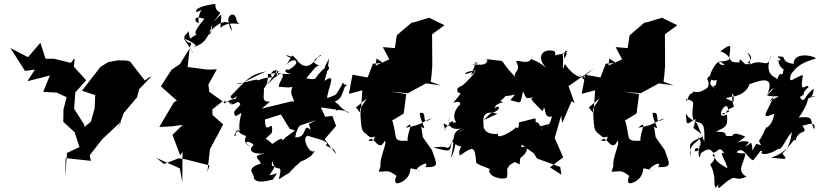

<svg xmlns="http://www.w3.org/2000/svg" viewBox="-20 -832 4160 974"><path d="M339 -513 254 -534H211L185 -615L122 -542L33 -588L107 -472L157 -479L119 -420L233 -449L199 -366L268 -362L318 -339L302 -277L301 -214L359 -161L383 -86L320 -56L310 71L313 -30L441 -16L435 -44L497 -124L594 -215L573 -166L608 -259L675 -338L686 -380L748 -444L735 -439L715 -423L639 -521L620 -525L579 -526L529 -517L490 -493L396 -372L463 -349L460 -282L440 -211L459 -230L360 -147L413 -162L407 -200L356 -280L362 -363L417 -425L355 -493L359 -537Z M936 -675C928 -652 892 -650 938 -614C932 -616 962 -625 942 -591C965 -549 977 -543 912 -637C1001 -603 967 -585 966 -595C1033 -613 1045 -675 1057 -709C1053 -640 1028 -655 1035 -655C1078 -721 1153 -752 1156 -674C1107 -767 1176 -768 1173 -746C1182 -752 1172 -711 1205 -708C1205 -708 1133 -727 1098 -690C1105 -782 1109 -763 1062 -721C1130 -801 1074 -743 1072 -812C1072 -813 963 -799 976 -771C1041 -790 983 -801 987 -713C959 -728 967 -756 1017 -736C950 -661 968 -641 1002 -674L944 -636ZM812 0 886 -29 916 -25 1043 7 1032 40 1045 -75C1067 -117 1090 -158 1112 -201L1058 -249L1057 -277L1109 -318L1042 -366L1037 -403L1080 -480L1032 -479L932 -492L942 -587L893 -507L850 -478L796 -394L877 -322L862 -313L788 -188L853 -191L907 -199L855 -148L894 -44L906 -61L905 92L892 22L773 -31Z M1350 -317C1294 -311 1331 -360 1314 -408C1286 -361 1343 -371 1339 -457C1369 -453 1451 -494 1367 -460C1459 -467 1390 -424 1395 -390C1402 -398 1485 -368 1477 -420C1432 -338 1481 -350 1470 -295C1461 -281 1523 -259 1512 -299L1515 -309L1459 -318L1308 -281ZM1556 -173C1512 -213 1544 -133 1478 -135C1484 -197 1533 -218 1481 -191C1488 -164 1440 -153 1413 -118C1417 -148 1360 -98 1361 -102C1323 -142 1316 -114 1359 -158C1370 -245 1325 -130 1324 -226L1405 -251L1450 -178L1475 -171L1504 -196L1630 -238L1608 -287L1730 -270L1742 -262C1778 -261 1732 -253 1692 -308C1665 -235 1724 -286 1678 -317C1729 -332 1715 -400 1744 -399C1698 -407 1744 -442 1684 -352C1724 -378 1697 -354 1640 -334C1639 -376 1693 -471 1628 -422C1627 -437 1638 -441 1650 -539C1652 -533 1598 -458 1644 -474C1664 -512 1625 -499 1578 -432C1516 -421 1504 -486 1478 -378C1563 -453 1577 -510 1610 -499C1591 -500 1540 -517 1607 -549C1608 -569 1580 -512 1544 -499C1495 -489 1501 -539 1428 -553C1470 -525 1456 -546 1493 -522C1451 -560 1473 -564 1432 -501C1471 -553 1521 -515 1438 -475C1448 -493 1398 -465 1458 -458C1381 -450 1419 -481 1322 -392C1410 -482 1381 -510 1384 -439C1417 -508 1317 -464 1372 -431C1352 -460 1229 -401 1294 -417C1285 -437 1284 -427 1179 -406C1208 -401 1209 -417 1330 -470C1246 -454 1228 -424 1150 -344C1155 -306 1201 -371 1174 -329C1139 -333 1109 -288 1116 -319C1125 -313 1164 -320 1152 -301C1142 -354 1127 -273 1185 -315C1233 -300 1139 -274 1177 -243C1228 -273 1192 -262 1194 -177C1215 -169 1145 -141 1218 -186C1136 -148 1184 -118 1175 -164C1213 -189 1160 -164 1229 -142C1211 -108 1236 -97 1254 -85C1197 -126 1257 -114 1267 -96C1234 -69 1262 -47 1325 -54C1245 -39 1304 -23 1302 -2C1216 25 1277 54 1267 70C1280 104 1343 83 1364 79C1399 28 1385 53 1347 57C1402 -22 1345 38 1362 -14C1377 58 1421 -21 1394 78C1503 7 1403 84 1480 11C1438 34 1485 13 1503 -11C1583 -42 1533 -48 1537 -62C1517 -37 1544 -4 1583 -77C1561 -25 1503 -135 1541 -143C1625 -120 1651 -109 1634 -98C1637 -80 1676 -92 1684 -51L1627 -126L1685 -193L1666 -244L1610 -237L1547 -203Z M1924 -513 1872 -509 1845 -439 1768 -453 1750 -356 1818 -374 1810 -257 1786 -287 1841 -333 1807 -280C1812 -192 1811 -174 1830 -158C1865 -133 1847 -124 1915 -154C1840 -193 1918 -109 1849 -118C1875 -158 1899 -50 1932 -118C1947 -108 1902 -27 1911 14C1944 -17 1921 -29 1901 39C1949 39 1947 27 1992 61C1985 69 1973 112 2013 93C2056 75 2062 37 2062 22C2104 26 2128 49 2094 29C2088 20 2163 -27 2138 16C2211 17 2196 1 2171 -71L2125 -136L2117 -190C2155 -159 2107 -223 2110 -259C2157 -270 2105 -186 2172 -233C2112 -211 2124 -199 2037 -184C2089 -232 2043 -157 2048 -118C1964 -114 2000 -132 1968 -227L1972 -222L2028 -256L2041 -355L1960 -367L2049 -359L2141 -409L2217 -399L2165 -417L2169 -450L2173 -499L2172 -658L2235 -704L2157 -742L2081 -719L2068 -717L1993 -653L1983 -588L1922 -593L1955 -531L1878 -496L1874 -404L1890 -535Z M2467 -256C2532 -274 2513 -306 2490 -282C2490 -316 2563 -311 2517 -318C2591 -380 2510 -350 2517 -349C2582 -332 2616 -380 2569 -324C2628 -310 2617 -297 2633 -368C2649 -341 2641 -324 2688 -341C2662 -331 2681 -321 2732 -268C2753 -323 2730 -223 2780 -242C2767 -179 2736 -185 2774 -205C2695 -183 2726 -200 2731 -169C2699 -249 2697 -184 2697 -229C2701 -237 2653 -219 2612 -211C2617 -159 2581 -197 2597 -187C2592 -172 2492 -116 2507 -153C2427 -145 2432 -203 2433 -190C2434 -216 2415 -280 2503 -255L2435 -223ZM2913 -454C2951 -426 2958 -406 2944 -440C2947 -444 2907 -420 2845 -508C2827 -442 2842 -529 2834 -556C2887 -577 2831 -591 2843 -535C2862 -563 2844 -564 2870 -567C2756 -546 2813 -545 2792 -573C2723 -590 2700 -533 2756 -483C2677 -552 2669 -511 2681 -554C2676 -486 2595 -539 2599 -518C2627 -471 2580 -468 2594 -441C2506 -535 2545 -520 2507 -525C2457 -530 2436 -536 2453 -526C2445 -492 2400 -508 2373 -504C2461 -524 2364 -504 2393 -519C2386 -475 2348 -427 2390 -469C2360 -482 2305 -443 2366 -463C2434 -507 2348 -411 2309 -386C2384 -401 2353 -422 2301 -384C2294 -332 2351 -397 2279 -310C2342 -334 2289 -269 2351 -314C2328 -328 2259 -263 2294 -211C2261 -215 2224 -171 2240 -171C2215 -244 2245 -173 2278 -200C2279 -252 2251 -165 2260 -242C2244 -170 2297 -176 2323 -180C2260 -161 2294 -117 2266 -31C2304 -85 2276 -158 2337 -179C2267 -142 2271 -82 2250 -83C2221 -59 2297 -98 2178 -84C2274 -59 2259 -61 2273 -115C2329 -61 2325 -121 2310 -64C2350 -67 2295 -89 2313 -43C2380 -89 2389 -97 2396 -5C2425 14 2479 25 2462 30C2457 66 2531 83 2551 69C2560 28 2542 36 2566 5C2664 -51 2649 -68 2654 -86C2592 -91 2595 -68 2545 -32L2616 2L2626 -99L2688 -54L2704 -28L2822 15L2828 54L2770 17L2837 -34L2794 -132L2827 -246L2832 -208L2880 -319L2895 -309L2864 -395L2993 -485L2938 -440Z M3105 -513 3053 -509 3026 -439 2949 -453 2931 -356 2999 -374 2991 -257 2967 -287 3022 -333 2988 -280C2993 -192 2992 -174 3011 -158C3046 -133 3028 -124 3096 -154C3021 -193 3099 -109 3030 -118C3056 -158 3080 -50 3113 -118C3128 -108 3083 -27 3092 14C3125 -17 3102 -29 3082 39C3130 39 3128 27 3173 61C3166 69 3154 112 3194 93C3237 75 3243 37 3243 22C3285 26 3309 49 3275 29C3269 20 3344 -27 3319 16C3392 17 3377 1 3352 -71L3306 -136L3298 -190C3336 -159 3288 -223 3291 -259C3338 -270 3286 -186 3353 -233C3293 -211 3305 -199 3218 -184C3270 -232 3224 -157 3229 -118C3145 -114 3181 -132 3149 -227L3153 -222L3209 -256L3222 -355L3141 -367L3230 -359L3322 -409L3398 -399L3346 -417L3350 -450L3354 -499L3353 -658L3416 -704L3338 -742L3262 -719L3249 -717L3174 -653L3164 -588L3103 -593L3136 -531L3059 -496L3055 -404L3071 -535Z M3641 -256C3660 -239 3657 -278 3703 -289C3682 -365 3704 -383 3702 -316C3640 -339 3667 -334 3696 -342C3779 -353 3786 -421 3780 -404C3866 -437 3906 -436 3872 -351C3891 -383 3931 -408 3871 -347C3941 -335 3961 -363 3863 -307C3872 -315 3874 -303 3906 -345C3872 -262 3829 -221 3908 -255C3894 -175 3847 -179 3869 -187C3847 -157 3866 -176 3839 -130C3812 -110 3870 -83 3817 -103C3782 -44 3806 -76 3790 -108C3749 -77 3761 -88 3780 -111C3725 -131 3684 -76 3761 -139C3685 -172 3705 -138 3687 -142C3632 -138 3696 -164 3612 -164C3661 -190 3673 -184 3668 -252C3600 -215 3664 -332 3673 -281L3678 -264ZM3459 -256C3465 -196 3460 -214 3472 -206C3530 -241 3502 -229 3502 -195C3486 -174 3519 -180 3546 -139C3455 -102 3487 -100 3482 -37C3463 -111 3557 -120 3517 -139C3561 -101 3502 -67 3535 -101C3511 -56 3534 9 3535 -76C3472 -34 3526 -127 3528 -49C3591 -99 3588 -58 3600 -58C3624 -60 3628 -99 3656 -51C3617 -78 3669 -4 3670 22C3593 -22 3620 -23 3595 -43C3604 -68 3618 -22 3583 1C3616 68 3597 92 3609 121C3670 55 3605 110 3628 122C3735 27 3688 100 3767 64C3714 35 3752 2 3761 -50C3759 -59 3743 -49 3716 -59C3749 -99 3778 -21 3801 -19C3857 -87 3829 -64 3848 -65C3828 -47 3874 -41 3927 -76C3950 -74 3949 -101 3997 -163C3991 -113 3979 -81 3949 -53C3982 -14 3963 -28 3889 -32C3984 -55 4013 -152 4015 -115C4029 -187 4090 -141 4047 -199C4044 -180 4124 -235 4111 -176C4083 -221 4119 -244 4032 -236C4113 -350 4043 -324 4120 -345C4064 -343 4105 -321 4108 -382C4053 -342 4065 -301 4037 -340C4083 -363 4031 -346 4082 -390C4069 -415 4035 -340 4053 -452C4005 -437 3978 -399 3992 -454C4038 -523 4100 -524 4119 -537C4098 -553 4005 -567 4006 -508C3936 -517 3973 -548 3938 -545C3903 -554 3959 -523 3940 -517C3979 -572 3926 -507 3924 -526C3931 -537 3925 -494 3955 -481C3946 -420 3945 -491 3922 -429C3922 -443 3849 -443 3892 -552C3875 -473 3853 -539 3787 -506C3762 -506 3810 -512 3770 -566C3799 -548 3794 -525 3771 -513C3808 -504 3803 -509 3761 -506C3738 -526 3732 -543 3731 -516C3661 -511 3705 -546 3634 -572C3696 -616 3687 -608 3678 -529C3616 -504 3604 -548 3657 -502C3600 -502 3653 -538 3614 -510C3557 -433 3590 -418 3616 -426C3611 -357 3573 -434 3613 -372C3594 -405 3559 -392 3609 -459C3532 -431 3593 -428 3569 -387C3507 -342 3494 -383 3494 -359C3468 -361 3465 -297 3459 -328C3528 -321 3476 -293 3499 -217C3547 -206 3556 -211 3553 -113L3516 -206L3471 -239Z"/></svg>

Font: Hussar Lance
Style: ExBdObl
Weight: 700
Foundry: Cannot Into Space Fonts, PlusOne Fonts
Version: Version 2.270